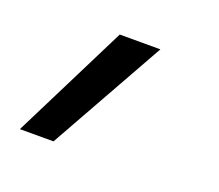

<svg xmlns="http://www.w3.org/2000/svg" viewBox="-68 -239 587 515"><g transform="rotate(20 225.0 19.0)"><path d="M30 184 195 -146H311L126 184Z"/></g></svg>

Font: Iosevka Custom Medium Oblique
Style: Regular
Weight: 500
Italic angle: -9°
Designer: Belleve Invis
Foundry: Belleve Invis
Version: Version 27.0.1